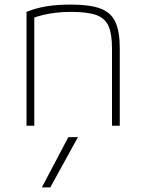

<svg xmlns="http://www.w3.org/2000/svg" viewBox="-20 -550 640 840"><path d="M200 270H163L279 50H321ZM96 -498Q138 -515 184.5 -522.5Q231 -530 290 -530Q372 -530 418.5 -513Q465 -496 484.5 -454.5Q504 -413 504 -340V0H470V-339Q470 -402 454.5 -436.5Q439 -471 400.5 -484.5Q362 -498 291 -498Q256 -498 225.5 -494.5Q195 -491 168 -484.5Q141 -478 113 -467L130 -490V0H96Z"/></svg>

Font: M PLUS Code Latin Expanded ExtraLight
Style: Regular
Weight: 250
Width: 7
Designer: Coji Morishita
Foundry: UNDERFOREST DESIGN
Version: Version 1.002; ttfautohint (v1.8.3)